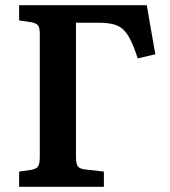

<svg xmlns="http://www.w3.org/2000/svg" viewBox="-20 -723 656 743"><path d="M54 0V-59L103 -66Q122 -70 128 -80Q134 -90 134 -118V-590Q134 -615 127.5 -624Q121 -633 101 -637L54 -644V-703H548L581 -513L513 -497Q499 -540 485.5 -567.5Q472 -595 456 -609.5Q440 -624 417 -629.5Q394 -635 360 -635H274V-117Q274 -89 281.5 -79Q289 -69 312 -67L382 -59V0Z"/></svg>

Font: Literata 18pt SemiBold
Style: Regular
Weight: 600
Designer: Latin by Veronika Burian and Jose Scaglione. Greek by Irene Vlachou. Cyrillic by Vera Evstafieva.
Foundry: TypeTogether
Version: Version 3.103;gftools[0.9.29]